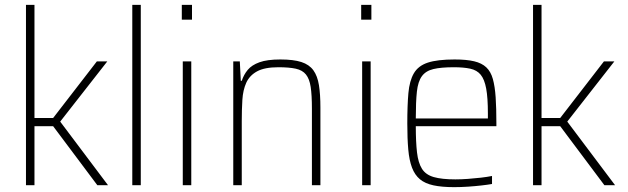

<svg xmlns="http://www.w3.org/2000/svg" viewBox="-20 -763 2587 791"><path d="M87 0V-743H122V-277H199L379 -510H422L228 -262L425 0H381L199 -243H122V0Z M525 0V-743H560V0Z M729 -682V-743H771V-682ZM733 0V-510H768V0Z M941 0V-510H968L972 -430H976Q984 -455 1000.5 -475Q1017 -495 1049 -506.5Q1081 -518 1135 -518Q1189 -518 1221.5 -507.5Q1254 -497 1271 -473.5Q1288 -450 1294 -412Q1300 -374 1300 -320V0H1265V-315Q1265 -371 1260 -404.5Q1255 -438 1240.5 -456Q1226 -474 1198.5 -480Q1171 -486 1127 -486Q1070 -486 1039 -469Q1008 -452 994.5 -422Q981 -392 978.5 -351.5Q976 -311 976 -264V0Z M1468 -682V-743H1510V-682ZM1472 0V-510H1507V0Z M1851 8Q1800 8 1765.5 0.5Q1731 -7 1710 -24.5Q1689 -42 1677.5 -72Q1666 -102 1662 -147Q1658 -192 1658 -254Q1658 -329 1662.5 -379.5Q1667 -430 1685 -461Q1703 -492 1742.5 -505Q1782 -518 1853 -518Q1902 -518 1933.5 -510.5Q1965 -503 1983.5 -485.5Q2002 -468 2010.5 -437.5Q2019 -407 2022 -362Q2025 -317 2025 -256V-243H1693Q1693 -178 1698 -135Q1703 -92 1718.5 -67.5Q1734 -43 1767 -33.5Q1800 -24 1856 -24Q1880 -24 1907.5 -26Q1935 -28 1961 -31Q1987 -34 2007 -38V-5Q1990 -2 1964 1Q1938 4 1908.5 6Q1879 8 1851 8ZM1990 -256V-296Q1990 -360 1983 -398Q1976 -436 1960.5 -455Q1945 -474 1917.5 -480Q1890 -486 1850 -486Q1797 -486 1765.5 -478.5Q1734 -471 1718 -449Q1702 -427 1697.5 -385.5Q1693 -344 1693 -275H2009Z M2176 0V-743H2211V-277H2288L2468 -510H2511L2317 -262L2514 0H2470L2288 -243H2211V0Z"/></svg>

Font: Saira SemiCondensed Thin
Style: Regular
Weight: 250
Width: 4
Designer: Hector Gatti with collaboration of the Omnibus-Type team
Foundry: Omnibus-Type
Version: Version 1.101